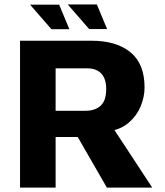

<svg xmlns="http://www.w3.org/2000/svg" viewBox="-20 -852 749 872"><path d="M71 0V-667H396.1Q508.8 -667 572.7 -614.5Q636.5 -562 636.5 -455.5Q636.5 -411.5 618.8 -368.9Q601.1 -326.4 565.8 -295.8Q530.5 -265.3 478.1 -256.2L467.5 -310.5L671.4 0H465.3L298.1 -290.6L369.8 -229.8H232.6V0ZM232.6 -348.9H368.7Q411.8 -348.9 437 -371.9Q462.3 -394.9 462.3 -447.7Q462.3 -494.4 439.9 -518Q417.5 -541.6 376.2 -541.6H232.6ZM213.5 -719.4 116.5 -830.9H248.6L295.1 -719.4ZM384.8 -720.1 287.8 -831.6H419.9L466.4 -720.1Z"/></svg>

Font: Maven Pro
Style: Regular
Weight: 400
Designer: Joe Prince
Foundry: Joe Prince
Version: Version 2.103